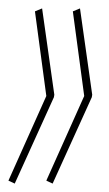

<svg xmlns="http://www.w3.org/2000/svg" viewBox="-35 -498 259 456"><path d="M-15 -69 75 -270 48 -471 65 -478 94 -273 93 -267 0 -62ZM75 -69 165 -270 138 -471 155 -478 184 -273 183 -267 90 -62Z"/></svg>

Font: Georama ExtraCondensed Thin
Style: Italic
Weight: 100
Width: 2
Italic angle: -9°
Designer: Jean-Baptiste Levee
Foundry: Production Type
Version: Version 1.001